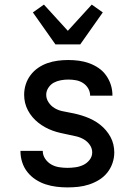

<svg xmlns="http://www.w3.org/2000/svg" viewBox="-20 -803 590 835"><path d="M273 12Q249 12 225 9Q201 6 178 -1.5Q155 -9 134.5 -22.5Q114 -36 99 -55Q84 -74 76.5 -97.5Q69 -121 69 -145V-147H166V-146Q166 -128 176.5 -112.5Q187 -97 202.5 -88Q218 -79 236.5 -76Q255 -73 273 -73Q290 -73 308 -75.5Q326 -78 342 -85.5Q358 -93 369.5 -107.5Q381 -122 381 -140Q381 -158 370.5 -173Q360 -188 344.5 -197Q329 -206 311.5 -210Q294 -214 277 -217.5Q260 -221 242.5 -225Q225 -229 208.5 -235Q192 -241 176.5 -249.5Q161 -258 147 -269Q133 -280 121.5 -293.5Q110 -307 101.5 -323Q93 -339 89 -356Q85 -373 85 -391Q85 -414 92 -436Q99 -458 113 -476.5Q127 -495 146 -508Q165 -521 186.5 -528.5Q208 -536 231 -539Q254 -542 277 -542Q300 -542 323 -539Q346 -536 368 -528Q390 -520 409 -507Q428 -494 441.5 -475Q455 -456 462 -434Q469 -412 469 -388V-387H372Q372 -404 363.5 -418.5Q355 -433 341 -442Q327 -451 310.5 -454Q294 -457 277 -457Q261 -457 244.5 -454Q228 -451 214 -443.5Q200 -436 190.5 -421.5Q181 -407 181 -391Q181 -373 191.5 -357.5Q202 -342 217 -333Q232 -324 249.5 -320Q267 -316 284.5 -313Q302 -310 319 -305.5Q336 -301 352.5 -295Q369 -289 385 -280.5Q401 -272 415 -261Q429 -250 440.5 -236.5Q452 -223 460.5 -207.5Q469 -192 473 -174.5Q477 -157 477 -140Q477 -116 469 -93Q461 -70 446 -51.5Q431 -33 410.5 -20.5Q390 -8 367 -0.5Q344 7 320.5 9.5Q297 12 273 12ZM221 -610 123 -749 171 -783 275 -669 379 -783 427 -749 329 -610Z"/></svg>

Font: Lode Dark Term
Style: Bold
Weight: 700
Monospace: yes
Designer: Belleve Invis
Foundry: Belleve Invis
Version: Version 29.2.0